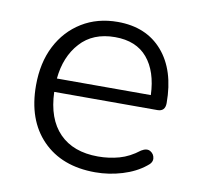

<svg xmlns="http://www.w3.org/2000/svg" viewBox="-63 -560 661 634"><g transform="rotate(10 268.0 -243.0)"><path d="M295 8Q183 8 118 -58.5Q53 -125 53 -241Q53 -317 82 -373.5Q111 -430 163 -462Q215 -494 283 -494Q379 -494 433.5 -431Q488 -368 488 -258Q488 -230 462 -230H116Q119 -140 165.5 -92.5Q212 -45 295 -45Q332 -45 366 -54.5Q400 -64 432 -89Q450 -100 462.5 -92.5Q475 -85 476.5 -70.5Q478 -56 461 -44Q430 -19 385.5 -5.5Q341 8 295 8ZM117 -275H432Q429 -354 391.5 -398.5Q354 -443 283 -443Q209 -443 166.5 -396Q124 -349 117 -275Z"/></g></svg>

Font: Chiron GoRound TC L
Style: Regular
Weight: 300
Designer: Ryoko NISHIZUKA 西塚涼子 (kana, bopomofo & ideographs); Paul D. Hunt (Latin, Greek & Cyrillic); Sandoll Communications 산돌커뮤니
Foundry: Adobe
Version: Version 1.000;hotconv 1.1.1;makeotfexe 2.6.0